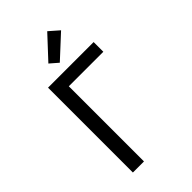

<svg xmlns="http://www.w3.org/2000/svg" viewBox="-288 -1079 1176 1176"><g transform="rotate(-45 300.0 -491.5)"><path d="M128 0V-735H523V-651H224V0ZM287 -792 234 -838 369 -983 433 -927Z"/></g></svg>

Font: Iosevka Fixed Curly Md Ex
Style: Regular
Weight: 500
Width: 7
Monospace: yes
Designer: Belleve Invis
Foundry: Belleve Invis
Version: Version 30.1.2